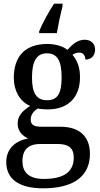

<svg xmlns="http://www.w3.org/2000/svg" viewBox="-20 -786 545 1044"><path d="M193 -616V-606H289C297 -653 309 -710 320 -753V-766H274C246 -724 210 -658 193 -616ZM215 238C388 238 469 166 469 51C469 -35 422 -97 307 -97H204C162 -97 147 -109 147 -136C147 -164 166 -185 186 -196C198 -193 223 -191 238 -191C358 -191 415 -264 415 -366C415 -424 398 -460 374 -488C385 -495 396 -500 412 -500C433 -500 444 -483 444 -462C481 -462 497 -488 497 -517C497 -545 478 -570 440 -570C397 -570 366 -536 347 -515C324 -533 284 -547 238 -547C114 -547 55 -477 55 -362C55 -292 89 -233 144 -210C101 -183 76 -155 76 -114C76 -70 105 -46 133 -33C69 -22 14 19 14 95C14 186 81 238 215 238ZM236 -241C177 -241 154 -282 154 -364C154 -450 177 -496 235 -496C294 -496 315 -452 315 -365C315 -281 295 -241 236 -241ZM218 187C133 187 102 147 102 90C102 15 150 -3 197 -3H293C350 -3 381 16 381 71C381 138 341 187 218 187Z"/></svg>

Font: Noto Serif Hebrew SemiCondensed Medium
Style: Regular
Weight: 500
Width: 4
Designer: Monotype Design Team
Foundry: Monotype Imaging Inc.
Version: Version 2.004